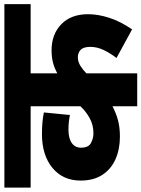

<svg xmlns="http://www.w3.org/2000/svg" viewBox="98 -760 662 899"><g transform="rotate(-90 429.5 -311.0)"><path d="M859 -499H535V-374Q558 -387 584 -394Q610 -401 643 -401Q718 -401 765 -355.5Q812 -310 812 -230Q812 -184 795.5 -132Q779 -80 741 -24L607 -97Q630 -127 644.5 -157.5Q659 -188 659 -219Q659 -252 645 -265Q631 -278 610 -278Q589 -278 569.5 -265.5Q550 -253 535 -238V0H381V-116Q349 -99 315.5 -90Q282 -81 239 -81Q180 -81 133.5 -101.5Q87 -122 60 -163Q33 -204 33 -265Q33 -348 92.5 -397Q152 -446 250 -446Q311 -446 352 -437L340 -315Q326 -318 309 -320Q292 -322 272 -322Q231 -322 209 -306.5Q187 -291 187 -263Q187 -228 209 -216.5Q231 -205 254 -205Q294 -205 326 -223Q358 -241 381 -266V-499H0V-622H859Z"/></g></svg>

Font: Noto Sans ExtraBold
Style: Italic
Weight: 800
Italic angle: -12°
Designer: Monotype Design Team
Foundry: Monotype Imaging Inc.
Version: Version 2.013; ttfautohint (v1.8.4.7-5d5b)